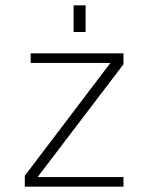

<svg xmlns="http://www.w3.org/2000/svg" viewBox="-20 -700 556 720"><path d="M443 -36H121L443 -459V-500H95V-464H394L73 -41V0H443ZM256 -580H301V-680H256Z"/></svg>

Font: Perun ExtraLight
Style: Regular
Weight: 200
Foundry: Copyright (c) Stefan Peev, Context Ltd, 2016
Version: Version 1.089